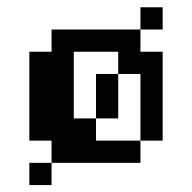

<svg xmlns="http://www.w3.org/2000/svg" viewBox="-20 -458 540 540"><path d="M375 -437.5H437.5V-375H375ZM125 -375H375V-312.5H437.5V-62.5H375V-250H312.5V-312.5H187.5V-125H250V-62.5H375V0H125V-62.5H62.5V-312.5H125ZM250 -250H312.5V-125H250ZM62.5 0H125V62.5H62.5Z"/></svg>

Font: Half Eighties
Style: Regular
Weight: 400
Monospace: yes
Designer: Jayvee Enaguas (HarvettFox96)
Version: 20191127.01dev02